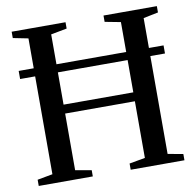

<svg xmlns="http://www.w3.org/2000/svg" viewBox="-82 -827 930 911"><g transform="rotate(-10 383.0 -371.5)"><path d="M105.5 -43.5V-698L32.5 -712.5V-743H292V-712.5L215 -698V-359.5H551V-698L475 -712.5V-743H732V-712.5L660.5 -698V-43.5L734 -30V0H475V-30L551 -43.5V-316.5H215V-43.5L292.5 -30V0H32V-30ZM731 -554V-515H33V-554Z"/></g></svg>

Font: Merriweather 96pt
Style: Regular
Weight: 400
Version: Version 2.100